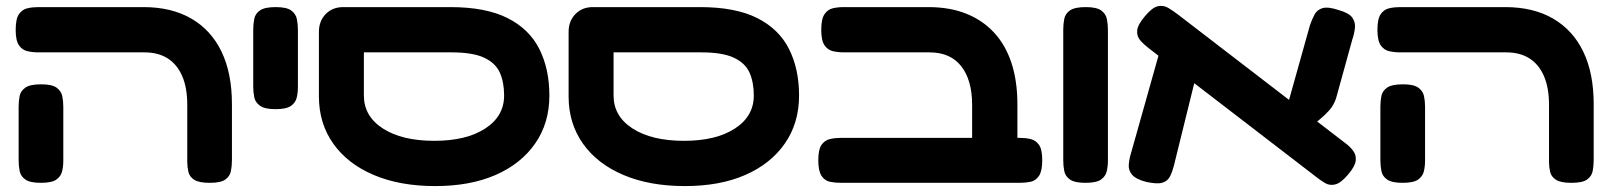

<svg xmlns="http://www.w3.org/2000/svg" viewBox="-20 -609 5440 649"><path d="M689 9Q653 9 637 -1Q621 -11 617 -27.5Q613 -44 613 -61V-255Q613 -312 596 -351.5Q579 -391 547 -411.5Q515 -432 468 -432H110Q90 -432 72.5 -436Q55 -440 44 -456Q33 -472 33 -508Q33 -545 44 -561Q55 -577 72.5 -581Q90 -585 109 -585H465Q560 -585 627 -546Q694 -507 729 -434Q764 -361 764 -257V-68Q764 -48 760.5 -30.5Q757 -13 741.5 -2Q726 9 689 9ZM118 9Q82 9 66 -2Q50 -13 46.5 -30.5Q43 -48 43 -67V-249Q43 -268 46.5 -285Q50 -302 66 -313Q82 -324 119 -324Q156 -324 171.5 -312.5Q187 -301 190.5 -284Q194 -267 194 -248V-66Q194 -47 190 -30Q186 -13 170.5 -2Q155 9 118 9Z M911 -240Q875 -240 859 -251.5Q843 -263 839.5 -280Q836 -297 836 -316V-509Q836 -528 839.5 -545.5Q843 -563 859 -574Q875 -585 912 -585Q949 -585 964.5 -573.5Q980 -562 983.5 -544.5Q987 -527 987 -508V-315Q987 -296 983 -279Q979 -262 963.5 -251Q948 -240 911 -240Z M1451 20Q1332 20 1243.5 -17.5Q1155 -55 1106.5 -123.5Q1058 -192 1058 -283V-501Q1058 -538 1081 -561.5Q1104 -585 1140 -585H1502Q1622 -585 1695.5 -548Q1769 -511 1803 -443.5Q1837 -376 1837 -286Q1837 -193 1789 -124Q1741 -55 1655 -17.5Q1569 20 1451 20ZM1448 -133Q1556 -133 1620 -174.5Q1684 -216 1684 -286Q1684 -331 1669.5 -363.5Q1655 -396 1616.5 -414Q1578 -432 1506 -432H1210V-286Q1210 -216 1274.5 -174.5Q1339 -133 1448 -133Z M2295 20Q2176 20 2087.5 -17.5Q1999 -55 1950.5 -123.5Q1902 -192 1902 -283V-501Q1902 -538 1925 -561.5Q1948 -585 1984 -585H2346Q2466 -585 2539.5 -548Q2613 -511 2647 -443.5Q2681 -376 2681 -286Q2681 -193 2633 -124Q2585 -55 2499 -17.5Q2413 20 2295 20ZM2292 -133Q2400 -133 2464 -174.5Q2528 -216 2528 -286Q2528 -331 2513.5 -363.5Q2499 -396 2460.5 -414Q2422 -432 2350 -432H2054V-286Q2054 -216 2118.5 -174.5Q2183 -133 2292 -133Z M3343 9Q3319 9 3302 0.5Q3285 -8 3275.5 -23.5Q3266 -39 3266 -61V-255Q3266 -297 3256.5 -330Q3247 -363 3228.5 -386Q3210 -409 3183.5 -420.5Q3157 -432 3121 -432H2833Q2813 -432 2795.5 -436Q2778 -440 2767 -456Q2756 -472 2756 -508Q2756 -545 2767 -561Q2778 -577 2795 -581Q2812 -585 2832 -585H3118Q3190 -585 3245.5 -563Q3301 -541 3340 -499Q3379 -457 3399 -396Q3419 -335 3419 -257V-68Q3419 -44 3410 -26.5Q3401 -9 3384 0Q3367 9 3343 9ZM2823 9Q2803 9 2785.5 5.5Q2768 2 2757 -14.5Q2746 -31 2746 -67Q2746 -104 2757 -119.5Q2768 -135 2785.5 -139Q2803 -143 2822 -143H3427Q3446 -143 3463.5 -139Q3481 -135 3492 -119.5Q3503 -104 3503 -67Q3503 -31 3492 -14.5Q3481 2 3463.5 5.5Q3446 9 3426 9Z M3649 9Q3613 9 3597 -2Q3581 -13 3577.5 -30.5Q3574 -48 3574 -67V-509Q3574 -528 3577.5 -545.5Q3581 -563 3597 -574Q3613 -585 3650 -585Q3687 -585 3702.5 -573.5Q3718 -562 3721.5 -544.5Q3725 -527 3725 -508V-66Q3725 -47 3721 -30Q3717 -13 3701.5 -2Q3686 9 3649 9Z M4536 -18Q4512 10 4493 14.5Q4474 19 4458.5 9.5Q4443 0 4429 -11L3863 -446Q3846 -459 3834 -473Q3822 -487 3824 -506.5Q3826 -526 3850 -554Q3875 -584 3894 -588Q3913 -592 3929.5 -582Q3946 -572 3963 -559L4529 -124Q4544 -113 4554.5 -98.5Q4565 -84 4562.5 -65Q4560 -46 4536 -18ZM3855 6Q3820 -3 3807 -18Q3794 -33 3795.5 -52.5Q3797 -72 3803 -91L3901 -439L4028 -373L3948 -49Q3943 -29 3935 -13Q3927 3 3909.5 8.5Q3892 14 3855 6ZM4390 -164 4329 -242 4408 -524Q4415 -544 4423.5 -560Q4432 -576 4450.5 -581.5Q4469 -587 4505 -575Q4540 -565 4551 -549.5Q4562 -534 4560 -515Q4558 -496 4551 -475L4496 -276Q4488 -253 4474 -237Q4460 -221 4440 -204.5Q4420 -188 4390 -164Z M5292 9Q5256 9 5240 -1Q5224 -11 5220 -27.5Q5216 -44 5216 -61V-255Q5216 -312 5199 -351.5Q5182 -391 5150 -411.5Q5118 -432 5071 -432H4713Q4693 -432 4675.5 -436Q4658 -440 4647 -456Q4636 -472 4636 -508Q4636 -545 4647 -561Q4658 -577 4675.5 -581Q4693 -585 4712 -585H5068Q5163 -585 5230 -546Q5297 -507 5332 -434Q5367 -361 5367 -257V-68Q5367 -48 5363.5 -30.5Q5360 -13 5344.5 -2Q5329 9 5292 9ZM4721 9Q4685 9 4669 -2Q4653 -13 4649.5 -30.5Q4646 -48 4646 -67V-249Q4646 -268 4649.5 -285Q4653 -302 4669 -313Q4685 -324 4722 -324Q4759 -324 4774.5 -312.5Q4790 -301 4793.5 -284Q4797 -267 4797 -248V-66Q4797 -47 4793 -30Q4789 -13 4773.5 -2Q4758 9 4721 9Z"/></svg>

Font: Fredoka Expanded SemiBold
Style: Regular
Weight: 600
Width: 7
Designer: Ben Nathan
Foundry: Milena B. Brandão, Ben Nathan
Version: Version 2.001